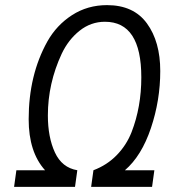

<svg xmlns="http://www.w3.org/2000/svg" viewBox="-20 -730 704 750"><path d="M92 -264Q92 -437 165 -568Q201 -632 261.5 -671Q322 -710 398 -710Q502 -710 554 -638.5Q606 -567 606 -452.5Q606 -338 569.5 -229.5Q533 -121 468 -65H583L574 0H336L345 -65Q398 -85 436 -124Q474 -163 494 -214Q532 -312 532 -428Q532 -645 390 -645Q335 -645 291 -610Q247 -575 221 -520Q167 -404 167 -279Q167 -194 194.5 -134.5Q222 -75 282 -65L273 0H35L44 -65H156Q92 -136 92 -264Z"/></svg>

Font: Gudea
Style: Italic
Weight: 400
Version: Version 1.002